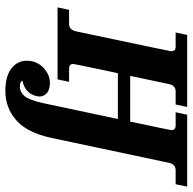

<svg xmlns="http://www.w3.org/2000/svg" viewBox="-21 -508 726 724"><g transform="rotate(90 342.0 -146.0)"><path d="M323.2 196.8Q261.2 196.8 231.4 168.5Q209 146.5 209 115.7Q209 74.2 241.7 47.9Q265.1 28.8 292.5 28.8Q320.3 28.8 333.5 43Q343.8 53.2 343.8 67.9Q343.8 73.2 342.3 79.1Q333 122.1 283.7 132.8Q288.6 142.1 305.7 142.1Q327.6 142.1 342.8 124Q357.9 106 369.6 50.8L428.7 -227.5H255.9Q221.2 -63.5 221.2 -59.6Q221.2 -43.5 238.8 -43.5H288.6L279.3 0H7.8L17.1 -43.5H70.3Q92.3 -43.5 98.1 -69.3Q173.3 -424.3 173.3 -428.7Q173.3 -445.3 155.8 -445.3H102.5L111.8 -488.8H383.3L374 -445.3H324.2Q302.2 -445.3 296.9 -419.4L266.1 -273.9H438.5Q470.7 -425.3 470.7 -429.2Q470.7 -445.3 453.1 -445.3H403.3L412.6 -488.8H683.6L674.8 -445.3H621.6Q599.6 -445.3 593.8 -419.4L500 22.9Q480.5 114.7 433.3 155.8Q386.2 196.8 323.2 196.8Z"/></g></svg>

Font: Munson
Style: Bold Italic
Weight: 700
Italic angle: -12°
Designer: Paul James MIller
Foundry: High-Logic / Made with FontCreator
Version: Version 2.10;May 5, 2019;FontCreator 11.5.0.2430 64-bit